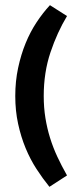

<svg xmlns="http://www.w3.org/2000/svg" viewBox="-20 -609 305 742"><path d="M239 -547Q201 -484 175 -406.5Q149 -329 149 -238Q149 -193 155.5 -153Q162 -113 173.5 -76Q185 -39 201.5 -3.5Q218 32 239 69L171 113Q145 81 121 44Q97 7 79 -36.5Q61 -80 50 -130.5Q39 -181 39 -238Q39 -295 50 -346.5Q61 -398 79 -442Q97 -486 121.5 -523Q146 -560 173 -589Z"/></svg>

Font: Mukta Malar
Style: Bold
Weight: 700
Designer: Aadarsh Rajan, Girish Dalvi, Yashodeep Gholap
Foundry: Ek Type
Version: Version 2.538;PS 1.000;hotconv 16.6.51;makeotf.lib2.5.65220;